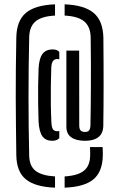

<svg xmlns="http://www.w3.org/2000/svg" viewBox="-20 -738 547 879"><path d="M231.9 121.2Q140.9 117.7 98.4 83Q56 48.3 54.7 -26.5Q53.7 -98.4 53 -163.8Q52.3 -229.2 52.1 -293.3Q51.9 -357.3 52.6 -424.1Q53.3 -490.8 54.7 -565.9Q56 -643.1 98.4 -678.9Q140.9 -714.7 231.9 -718.2V-666.7Q171.4 -663.6 143.2 -640.4Q115 -617.1 113.7 -568.3Q112.1 -496.3 111.3 -428.6Q110.6 -360.8 110.6 -294.9Q110.6 -229 111.3 -162Q112.1 -95 113.7 -23.9Q115 22.6 143.3 44.4Q171.7 66.3 231.9 69.7ZM275.9 121.2V69.7Q335.4 66.2 363.7 43.9Q391.9 21.7 392.7 -24.9Q393.1 -35.4 392.9 -42.6Q392.7 -49.8 391.9 -64.7H449.8Q450.6 -47.9 450.8 -40.6Q451 -33.4 450.6 -24.9Q449 48.8 407.6 83.2Q366.1 117.7 275.9 121.2ZM219.5 -93.4Q189.3 -93.4 174.3 -113.8Q159.3 -134.1 156.6 -181.7Q155.4 -219.7 154.7 -261.2Q154.1 -302.8 154.6 -344.3Q155.2 -385.9 156.6 -423.6Q159 -471 174.7 -491.4Q190.5 -511.8 220.7 -511.8Q230.6 -511.8 238.6 -509Q246.6 -506.3 251.5 -500.1V-466.2Q249.3 -467.2 246.2 -467.5Q243.2 -467.8 242.1 -467.8Q229.3 -467.8 222.5 -458.3Q215.7 -448.9 214.7 -427.8Q213.4 -388.4 212.8 -345.7Q212.1 -302.9 212.7 -260.3Q213.3 -217.7 215.3 -177.4Q216.3 -154.9 222.5 -146.1Q228.7 -137.3 242.1 -137.3Q243.4 -137.3 246.8 -137.6Q250.3 -138 251.5 -138.5V-105.9Q246.4 -99.6 238 -96.5Q229.7 -93.4 219.5 -93.4ZM369.1 -93.4Q329.4 -93.4 307 -108.9Q284.7 -124.3 283.9 -155.4V-506.2H342.4L342.8 -163.5Q342.8 -147.5 349.2 -140.7Q355.5 -133.9 369.1 -133.9Q381.9 -133.9 387.6 -140.7Q393.4 -147.6 394.1 -163.7Q394.9 -205.4 395.4 -249.6Q395.8 -293.8 396.1 -342.9Q396.3 -391.9 396.2 -447.7Q396 -503.4 395.1 -568.3Q393.6 -616.8 365.3 -640.2Q336.9 -663.6 275.9 -666.7V-718.2Q366 -714.7 408.8 -678.8Q451.5 -643 453.3 -565.3Q454 -500.2 454.1 -446.2Q454.3 -392.1 454.3 -345Q454.3 -297.8 453.9 -253.2Q453.6 -208.7 452.9 -162.1Q452.1 -127.1 430.6 -110.3Q409.1 -93.4 369.1 -93.4Z"/></svg>

Font: Big Shoulders Stencil Thin
Style: Regular
Weight: 100
Designer: Patric King
Foundry: XO Type Co
Version: Version 2.001